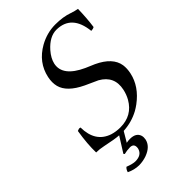

<svg xmlns="http://www.w3.org/2000/svg" viewBox="-254 -748 1037 1037"><g transform="rotate(-45 264.5 -229.0)"><path d="M199.7 96.2Q173.3 96.7 153.3 102.1L148.4 96.2L203.1 9.3Q173.3 7.8 105 -6.8Q75.2 -13.2 49.8 -13.2Q47.9 -77.1 62 -165Q75.2 -171.4 82.5 -168.9Q84.5 -168.5 85.4 -168Q86.4 -55.2 177.2 -24.9Q205.6 -16.1 238.3 -16.1Q328.6 -16.1 372.6 -92.8Q387.2 -118.7 393.6 -148.9Q412.1 -235.8 334.5 -279.8Q333 -280.8 267.1 -310.5Q263.7 -312 261.7 -313Q169.9 -356.9 154.3 -417.5Q146.5 -448.2 154.3 -484.9Q173.8 -576.7 261.2 -626Q318.4 -657.7 381.3 -658.2Q442.4 -658.2 486.3 -642.1Q509.3 -634.3 528.8 -630.9Q527.3 -561 519 -502Q508.8 -496.1 495.6 -496.1Q481 -632.8 366.7 -633.8Q314 -633.8 265.6 -579.1Q236.3 -545.4 229 -512.2Q211.9 -431.6 331.1 -377Q341.8 -372.1 361.8 -363.8Q377 -357.4 382.3 -355Q475.1 -311.5 485.8 -243.2Q489.7 -215.8 482.9 -184.1Q465.3 -101.6 386.2 -43Q370.6 -31.7 355 -22.9Q300.8 6.3 237.3 9.8L203.6 66.9Q216.8 64 230.5 64Q277.3 64 287.6 98.1Q291 111.3 288.1 126Q278.8 169.4 223.6 189.9Q195.8 199.7 165.5 200.2Q129.4 199.7 95.2 183.1Q99.6 166.5 110.8 157.2Q146.5 170.9 165.5 170.9Q213.4 170.9 224.1 134.8Q224.6 132.3 225.1 130.9Q230.5 97.2 199.7 96.2Z"/></g></svg>

Font: Linux Libertine Display Slanted O
Style: Slanted
Weight: 400
Designer: Philipp H. Poll
Foundry: Philipp H. Poll
Version: Version 5.0.9